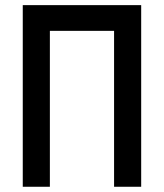

<svg xmlns="http://www.w3.org/2000/svg" viewBox="-20 -713 626 733"><path d="M66.9 0V-693.4H519V0H415.5V-595.2H170.4V0Z"/></svg>

Font: Caskaydia Cove Medium
Style: Regular
Weight: 500
Monospace: yes
Designer: Aaron Bell
Foundry: Saja Typeworks
Version: Version 4.300; ttfautohint (v1.8.3)